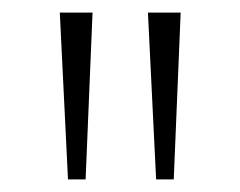

<svg xmlns="http://www.w3.org/2000/svg" viewBox="-20 -725 382 305"><path d="M88 -440 75 -705H127L116 -440ZM228 -440 215 -705H267L256 -440Z"/></svg>

Font: Nunito Sans 12pt ExtraLight
Style: Regular
Weight: 200
Designer: Vernon Adams
Foundry: Vernon Adams
Version: Version 3.101;gftools[0.9.27]